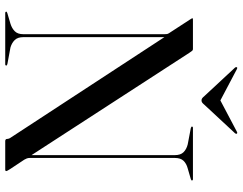

<svg xmlns="http://www.w3.org/2000/svg" viewBox="-114 -790 905 716"><g transform="rotate(90 338.0 -432.5)"><path d="M225 -4Q225 -2.5 223.8 -1.2Q222.5 0 220 0H29.5Q26.5 0 25.2 -1.2Q24 -2.5 24 -4Q24 -6 30 -8L69 -19.5Q86.5 -25 97.2 -35.8Q108 -46.5 108 -67.5V-593Q108 -601 107 -605Q106 -609 99.5 -618L54 -688Q52 -691.5 50.2 -694Q48.5 -696.5 48.5 -697.5Q48.5 -699 49.8 -699.5Q51 -700 53.5 -700H163.5Q167.5 -700 170 -697Q172.5 -694 177.5 -686.5L565.5 -88L559 -75.5V-632.5Q559 -654 548 -665Q537 -676 519 -680.5L458.5 -692Q452.5 -694 452.5 -696Q452.5 -698 453.8 -699Q455 -700 457.5 -700H648.5Q651 -700 652.2 -699Q653.5 -698 653.5 -696Q653.5 -694 648 -692L608.5 -680.5Q591 -676 580.2 -665Q569.5 -654 569.5 -632.5V-91.5Q569.5 -85 571.5 -80.2Q573.5 -75.5 576 -71L610.5 -19Q615 -12 616.8 -8.5Q618.5 -5 618.5 -3Q618.5 -2 617.2 -1Q616 0 612.5 0H507Q498.5 0 498.5 -7.5Q498.5 -10.5 497.2 -14Q496 -17.5 493 -21.5L102 -619.5L119 -621.5V-67.5Q119 -46.5 129.8 -35.5Q140.5 -24.5 157.5 -19.5L219.5 -8Q225 -6 225 -4ZM374.5 -792 240 -863Q234 -866.5 232 -864.5Q231 -863.5 230.8 -861.5Q230.5 -859.5 233 -856.5L338.5 -743Q343 -737.5 346.5 -734.8Q350 -732 355 -732Q360 -732 363.5 -734.8Q367 -737.5 371.5 -743L477 -856.5Q479.5 -859.5 479.5 -861.5Q479.5 -863.5 478 -864.5Q475.5 -866.5 470 -863L335.5 -792Z"/></g></svg>

Font: Fraunces 96pt
Style: Regular
Weight: 400
Version: Version 1.000;[b76b70a41]